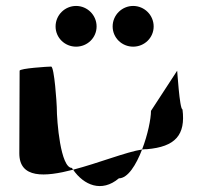

<svg xmlns="http://www.w3.org/2000/svg" viewBox="-20 -776 702 646"><path d="M45 -260C45 -175 130 -180 226 -205C225 -207 223 -209 222 -211C184 -211 171 -366 171 -416C171 -424 163 -552 152 -552C142 -552 46 -546 46 -538C46 -538 45 -340 45 -260ZM167 -687C167 -649 198 -619 236 -619C274 -619 305 -649 305 -687C305 -725 274 -756 236 -756C198 -756 167 -725 167 -687ZM226 -205C262 -153 322 -127 380 -176C410 -176 438 -221 458 -273C405 -265 311 -227 226 -205ZM359 -687C359 -649 390 -619 428 -619C466 -619 497 -649 497 -687C497 -725 466 -756 428 -756C390 -756 359 -725 359 -687ZM458 -273C464 -274 469 -274 474 -274C570 -282 605 -322 594 -408C584 -408 576 -546 576 -538L488 -403C488 -376 477 -322 458 -273Z"/></svg>

Font: Ampere
Style: Regular
Weight: 400
Version: Version 1